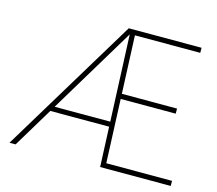

<svg xmlns="http://www.w3.org/2000/svg" viewBox="-101 -838 1090 965"><g transform="rotate(15 443.5 -355.5)"><path d="M863.3 0H496.1L487.3 -207.5H181.2L56.2 0H24.4L454.6 -710.9H833.5V-684.6H493.7L506.3 -383.8H793.5V-357.4H507.3L521 -26.4H863.3ZM196.8 -233.4H486.3L467.3 -682.6Z"/></g></svg>

Font: RobotoDraft Thin
Style: Regular
Weight: 250
Version: Version 2.001153; 2014